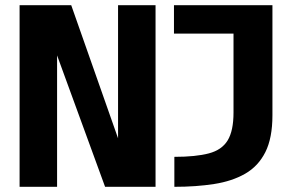

<svg xmlns="http://www.w3.org/2000/svg" viewBox="-20 -720 1115 740"><path d="M55.5 0V-700H254.5L435 -187V-700H579.5V0H385L200 -506.5V0ZM652 0V-115.5Q734.5 -115.5 784.8 -128.8Q835 -142 857.5 -179Q880 -216 880 -286V-590.5H650.5V-700H1030V-275.5Q1030 -188 1002.8 -133.8Q975.5 -79.5 925 -50.5Q874.5 -21.5 805.2 -10.8Q736 0 652 0Z"/></svg>

Font: Trispace SemiExpanded SemiBold
Style: Regular
Weight: 600
Width: 6
Designer: Tyler Finck
Foundry: Etcetera Type Company
Version: Version 1.210; ttfautohint (v1.8.3)